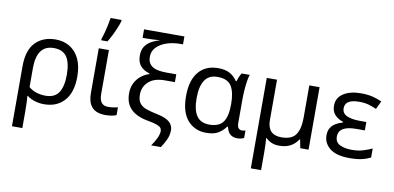

<svg xmlns="http://www.w3.org/2000/svg" viewBox="-90 -1094 3329 1622"><g transform="rotate(10 1574.5 -282.5)"><path d="M550 -268Q550 -132 486 -61Q422 10 313 10Q272 10 234 -1.5Q196 -13 168 -35H163Q165 -18 166.5 17.5Q168 53 168 98V240H79V-275Q79 -412 143.5 -479Q208 -546 318 -546Q386 -546 438.5 -514Q491 -482 520.5 -420Q550 -358 550 -268ZM314 -472Q168 -472 168 -274V-112Q196 -87 234 -75Q272 -63 312 -63Q391 -63 425.5 -115Q460 -167 460 -268Q460 -371 425.5 -421.5Q391 -472 314 -472Z M774 -536V-158Q774 -110 792.5 -86Q811 -62 851 -62Q873 -62 896.5 -65.5Q920 -69 933 -73V-6Q919 1 892 5.5Q865 10 839 10Q795 10 760.5 -4.5Q726 -19 706.5 -55.5Q687 -92 687 -157V-536ZM696 -606V-620Q705 -644 714 -677Q723 -710 730 -744Q737 -778 741 -805H835V-794Q829 -772 815.5 -738.5Q802 -705 784.5 -669.5Q767 -634 749 -606Z M1005 -206Q1005 -256 1024.5 -294.5Q1044 -333 1076 -358.5Q1108 -384 1145 -395V-401Q1095 -415 1067 -447.5Q1039 -480 1039 -537Q1039 -584 1059.5 -614.5Q1080 -645 1113.5 -663.5Q1147 -682 1187 -693Q1187 -693 1169.5 -691.5Q1152 -690 1124.5 -688.5Q1097 -687 1066 -687H1036V-760H1382V-692H1356Q1299 -692 1245.5 -675Q1192 -658 1158 -624Q1124 -590 1124 -539Q1124 -488 1161 -460.5Q1198 -433 1287 -433H1370V-366H1284Q1193 -366 1145 -322Q1097 -278 1097 -213Q1097 -162 1118 -136Q1139 -110 1178 -97Q1217 -84 1271 -73Q1347 -57 1377.5 -28.5Q1408 0 1408 40Q1408 84 1389 124Q1370 164 1348 195H1265Q1288 164 1306 127Q1324 90 1324 62Q1324 48 1316 36.5Q1308 25 1281.5 14.5Q1255 4 1202 -5Q1105 -22 1055 -71Q1005 -120 1005 -206Z M1703 10Q1605 10 1544 -59.5Q1483 -129 1483 -266Q1483 -402 1543 -474Q1603 -546 1711 -546Q1770 -546 1809.5 -525Q1849 -504 1875 -464H1881Q1886 -481 1894 -501Q1902 -521 1913 -536H1982Q1974 -514 1968.5 -478Q1963 -442 1960 -402Q1957 -362 1957 -326V-118Q1957 -87 1969 -74.5Q1981 -62 1998 -62Q2006 -62 2015 -64Q2024 -66 2028 -67V-3Q2020 2 2004 6Q1988 10 1972 10Q1935 10 1911.5 -8Q1888 -26 1877 -72H1870Q1847 -38 1808.5 -14Q1770 10 1703 10ZM1718 -63Q1800 -63 1835 -110.5Q1870 -158 1870 -261V-267Q1870 -367 1837.5 -419.5Q1805 -472 1717 -472Q1644 -472 1609 -419Q1574 -366 1574 -265Q1574 -164 1608.5 -113.5Q1643 -63 1718 -63Z M2581 -536V0H2510L2496 -72H2491Q2465 -32 2425.5 -11Q2386 10 2330 10Q2291 10 2263 -2.5Q2235 -15 2215 -35H2211Q2213 -17 2214.5 13.5Q2216 44 2216 84V240H2128V-536H2216V-190Q2216 -63 2336 -63Q2425 -63 2459 -113Q2493 -163 2493 -257V-536Z M3021 -315V-243H2948Q2797 -243 2797 -151Q2797 -102 2838 -82Q2879 -62 2939 -62Q2994 -62 3037 -75Q3080 -88 3113 -104V-27Q3082 -10 3039 0Q2996 10 2934 10Q2819 10 2764 -34.5Q2709 -79 2709 -146Q2709 -186 2725.5 -211.5Q2742 -237 2769 -252.5Q2796 -268 2828 -277V-282Q2783 -296 2755.5 -325.5Q2728 -355 2728 -404Q2728 -472 2785.5 -509Q2843 -546 2934 -546Q2992 -546 3033.5 -536Q3075 -526 3115 -508L3082 -438Q3049 -453 3014.5 -463Q2980 -473 2933 -473Q2812 -473 2812 -397Q2812 -353 2853.5 -334Q2895 -315 2965 -315Z"/></g></svg>

Font: Noto Sans
Style: Regular
Weight: 400
Designer: Monotype Design Team
Foundry: Monotype Imaging Inc.
Version: Version 1.902